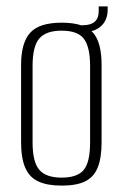

<svg xmlns="http://www.w3.org/2000/svg" viewBox="-20 -574 384 601"><path d="M173 7Q128 7 100 -6Q72 -19 59 -49Q46 -79 46 -129V-371Q46 -440 74.5 -471.5Q103 -503 173 -503Q243 -503 270.5 -472.5Q298 -442 298 -371V-129Q298 -80 286 -50Q274 -20 247 -6.5Q220 7 173 7ZM173 -18Q222 -18 242 -42Q262 -66 262 -128V-368Q262 -426 243 -452Q224 -478 173 -478Q124 -478 103 -453.5Q82 -429 82 -368V-128Q82 -67 103 -42.5Q124 -18 173 -18ZM233 -473 229 -495H239Q289 -495 289 -539V-554H317V-544Q317 -510 295 -491Q273 -472 233 -473Z"/></svg>

Font: Alumni Sans ExtraLight
Style: Regular
Weight: 250
Version: Version 1.018